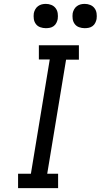

<svg xmlns="http://www.w3.org/2000/svg" viewBox="-20 -968 518 988"><path d="M73 0V-74H139L236 -662H180V-735H386V-661H320L223 -74H279V0ZM416 -823Q401 -823 387 -828Q373 -833 364.5 -844.5Q356 -856 354 -870.5Q352 -885 354 -900Q356 -910 361.5 -920Q367 -930 376 -936.5Q385 -943 395 -945.5Q405 -948 416 -948Q431 -948 444.5 -942.5Q458 -937 466.5 -925.5Q475 -914 477 -899.5Q479 -885 477 -870Q475 -860 470 -850Q465 -840 456 -833.5Q447 -827 436.5 -825Q426 -823 416 -823ZM216 -823Q201 -823 187 -828Q173 -833 164.5 -844.5Q156 -856 154 -870.5Q152 -885 154 -900Q156 -910 161.5 -920Q167 -930 176 -936.5Q185 -943 195 -945.5Q205 -948 216 -948Q231 -948 244.5 -942.5Q258 -937 266.5 -925.5Q275 -914 277 -899.5Q279 -885 277 -870Q275 -860 270 -850Q265 -840 256 -833.5Q247 -827 236.5 -825Q226 -823 216 -823Z"/></svg>

Font: Zed Sans Extended
Style: Italic
Weight: 400
Width: 7
Italic angle: -9°
Designer: Belleve Invis
Foundry: Belleve Invis
Version: Version 1.0.0; ttfautohint (v1.8.4)